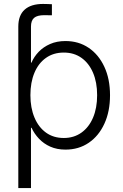

<svg xmlns="http://www.w3.org/2000/svg" viewBox="-20 -744 618 968"><path d="M72.3 -420.9V-609.9Q72.3 -666.5 104.2 -695.3Q136.2 -724.1 196.8 -724.1Q210 -724.1 221.4 -723.6Q232.9 -723.1 241.7 -722.7V-667Q233.4 -667 221.7 -667.2Q210 -667.5 203.6 -667.5Q168 -667.5 152.1 -654.1Q136.2 -640.6 136.2 -609.9V-420.9ZM72.3 204.1V-529.3H134.8V-428.2H138.7Q151.4 -458 175 -482.7Q198.7 -507.3 232.7 -522.2Q266.6 -537.1 310.1 -537.1Q376.5 -537.1 427 -502.9Q477.5 -468.8 506.1 -407.2Q534.7 -345.7 534.7 -263.7Q534.7 -182.1 506.3 -120.4Q478 -58.6 427.5 -24.2Q377 10.3 310.1 10.3Q267.1 10.3 233.6 -4.6Q200.2 -19.5 176.5 -44.7Q152.8 -69.8 139.2 -99.6H136.2V204.1ZM301.8 -48.3Q352.5 -48.3 390.4 -75.2Q428.2 -102.1 449 -150.6Q469.7 -199.2 469.7 -264.2Q469.7 -329.1 449 -377.4Q428.2 -425.8 390.6 -452.4Q353 -479 301.8 -479Q249.5 -479 211.7 -452.1Q173.8 -425.3 153.6 -377Q133.3 -328.6 133.3 -264.2Q133.3 -200.2 153.8 -151.4Q174.3 -102.5 211.9 -75.4Q249.5 -48.3 301.8 -48.3Z"/></svg>

Font: Inter 24pt Light
Style: Regular
Weight: 300
Designer: Rasmus Andersson
Foundry: rsms
Version: Version 4.001;git-66647c0bb